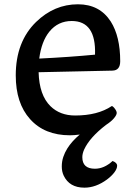

<svg xmlns="http://www.w3.org/2000/svg" viewBox="-20 -615 630 886"><path d="M348.1 5.9Q321.8 9.3 302.7 9.3Q185.5 9.3 118.7 -65.4Q52.7 -138.7 52.7 -267.1Q52.7 -422.4 146.5 -513.7Q230.5 -595.2 339.8 -595.2Q439.9 -595.2 491.2 -515.6Q534.7 -446.8 534.7 -332.5Q534.7 -290 499 -289.1L158.2 -281.7Q161.1 -175.8 212.9 -125Q256.8 -82 326.7 -82Q430.7 -82 495.6 -125.5Q500 -125.5 506.3 -118.2Q518.6 -103.5 518.6 -94Q518.6 -84.5 505.9 -69.3Q493.2 -54.2 469.2 -38.6Q394 19 368.2 75.2Q359.9 94.2 359.9 110.4Q359.9 163.6 418 163.6Q460.9 163.6 499.5 127.9Q520.5 135.7 520.5 149.7Q520.5 163.6 507.6 180.7Q494.6 197.8 473.6 213.4Q422.4 251 369.6 251Q300.3 251 273.9 195.3Q265.1 176.8 265.1 153.3Q265.1 129.9 272 109.4Q278.8 88.9 290.5 70.3Q311.5 36.6 348.1 5.9ZM161.1 -344.7Q301.8 -351.6 418.5 -362.8Q423.8 -518.1 311 -518.1Q248 -518.1 208 -469.2Q171.4 -424.3 161.1 -344.7Z"/></svg>

Font: Quando
Style: Regular
Weight: 400
Version: Version 1.002